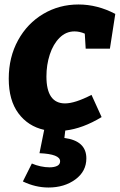

<svg xmlns="http://www.w3.org/2000/svg" viewBox="-20 -571 534 856"><path d="M187 -230Q187 -110 270 -110Q314 -110 388 -148L433 -49Q349 2 271 11L267 44Q365 57 365 135Q365 193 316 229Q267 265 196 265Q138 265 82 238L122 158Q140 166 161 170.5Q182 175 201 175Q222 175 235 168.5Q248 162 248 148Q248 116 156 112L177 8Q105 -8 62 -66Q19 -124 19 -220Q19 -316 60.5 -391.5Q102 -467 173 -509Q244 -551 330 -551Q414 -551 494 -509L470 -354H362L358 -421Q335 -431 312 -431Q274 -431 245.5 -402.5Q217 -374 202 -328Q187 -282 187 -230Z"/></svg>

Font: Bitter Pro ExtraBold
Style: Italic
Weight: 800
Italic angle: -9°
Designer: Sol Matas, and Bitter project Authors
Foundry: Sol Matas
Version: Version 1.010